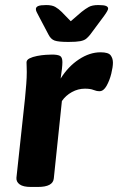

<svg xmlns="http://www.w3.org/2000/svg" viewBox="-20 -738 467 760"><path d="M102 2Q72 2 58 -8Q44 -18 45 -34L79 -349Q82 -381 84 -406Q86 -431 86 -453Q86 -467 85.5 -474.5Q85 -482 85 -491Q85 -501 97 -507Q109 -513 127 -516.5Q145 -520 161.5 -521Q178 -522 186 -522Q207 -522 217 -517Q227 -512 227 -492Q227 -472 220 -427Q250 -475 292.5 -503Q335 -531 378 -531Q409 -531 418 -519Q427 -507 427 -490Q427 -473 420.5 -446.5Q414 -420 402 -398.5Q390 -377 374 -377Q362 -377 350 -382Q338 -387 316 -387Q289 -387 264.5 -373.5Q240 -360 225 -338L193 -32Q190 2 130 2ZM369 -718Q391 -718 399.5 -714.5Q408 -711 408 -704Q408 -697 392 -675L337 -601Q329 -591 321 -584.5Q313 -578 297.5 -575Q282 -572 251 -572Q211 -572 196 -577.5Q181 -583 172 -601L133 -675Q128 -684 125 -690.5Q122 -697 122 -702Q122 -710 131 -714Q140 -718 163 -718Q186 -718 199 -710.5Q212 -703 224 -691L260 -654L303 -691Q318 -703 331.5 -710.5Q345 -718 369 -718Z"/></svg>

Font: Asap Semi Expanded Semi Expanded Regular
Style: Bold Italic
Weight: 700
Width: 6
Italic angle: -6°
Designer: Pablo Cosgaya
Foundry: Omnibus-Type
Version: Version 3.001; ttfautohint (v1.8.4.7-5d5b)